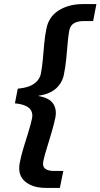

<svg xmlns="http://www.w3.org/2000/svg" viewBox="-20 -820 492 940"><path d="M67 -386Q101 -389 124 -398Q147 -407 161.5 -423Q176 -439 180 -459Q186 -489 189.5 -527.5Q193 -566 196.5 -605.5Q200 -645 207 -678Q218 -738 267.5 -769Q317 -800 385 -800H452L436 -717H392Q360 -717 342 -706Q324 -695 319 -670Q314 -643 311 -605.5Q308 -568 304 -529Q300 -490 293 -456Q285 -415 255 -387.5Q225 -360 168 -351V-350Q221 -341 240 -313Q259 -285 251 -244Q244 -211 232.5 -171.5Q221 -132 209.5 -95.5Q198 -59 192 -31Q187 -6 200.5 5.5Q214 17 246 17H290L273 100H206Q138 100 101.5 67.5Q65 35 77 -24Q83 -57 95 -96Q107 -135 119 -173.5Q131 -212 137 -241Q141 -262 133 -277.5Q125 -293 105 -302Q85 -311 53 -314Z"/></svg>

Font: Albert Sans SemiBold
Style: Italic
Weight: 600
Italic angle: -11.25°
Designer: Andreas Rasmussen
Foundry: a.Foundry
Version: Version 1.025